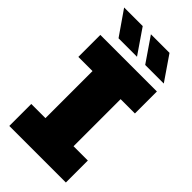

<svg xmlns="http://www.w3.org/2000/svg" viewBox="-272 -970 1044 1044"><g transform="rotate(45 249.5 -448.5)"><path d="M32 0V-169H141V-531H32V-700H467V-531H357V-169H467V0ZM320 -757 224 -897H367L463 -757ZM115 -757 18 -897H161L257 -757Z"/></g></svg>

Font: MuseoModerno Thin Black
Style: Regular
Weight: 900
Version: Version 1.002